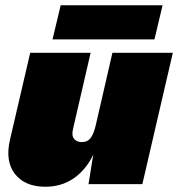

<svg xmlns="http://www.w3.org/2000/svg" viewBox="-20 -701 678 731"><path d="M153 10Q75 10 37 -38.5Q-1 -87 18 -169L95 -500H325L258 -210Q252 -185 262 -172.5Q272 -160 292 -160Q314 -160 326 -177Q338 -194 345 -226L408 -500H638L522 0H317L335 -112Q307 -54 260.5 -22Q214 10 153 10ZM599 -681 568 -551H180L211 -681Z"/></svg>

Font: Work Sans Black
Style: Italic
Weight: 900
Italic angle: -13°
Designer: Wei Huang
Foundry: Wei Huang
Version: Version 2.009; ttfautohint (v1.8.3)